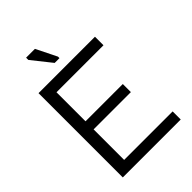

<svg xmlns="http://www.w3.org/2000/svg" viewBox="-214 -815 907 907"><g transform="rotate(-45 239.5 -361.5)"><path d="M120 -258H369V-312H120V-506H434V-563H57V0H444V-54H120ZM134 -708 212 -610H244V-620L193 -723H134Z"/></g></svg>

Font: OSH Darker Grotesque Medium
Style: Regular
Weight: 500
Designer: Gabriel Lam
Foundry: TypeRant
Version: Version 1.000;Glyphs 3.1.1 (3148)